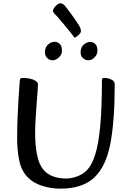

<svg xmlns="http://www.w3.org/2000/svg" viewBox="-20 -1120 746 1153"><path d="M342 13Q286 13 233 -4Q180 -21 148 -54Q109 -92 95.5 -156.5Q82 -221 83 -298Q83 -356 85.5 -414.5Q88 -473 91 -522Q94 -571 96.5 -602Q99 -633 99 -637Q100 -645 103 -648.5Q106 -652 121 -652Q138 -652 158.5 -648Q179 -644 193.5 -635Q208 -626 208 -613Q208 -602 205.5 -568.5Q203 -535 199.5 -490.5Q196 -446 193.5 -400Q191 -354 191 -319Q191 -250 202.5 -191Q214 -132 242 -99Q266 -72 301 -60Q336 -48 377 -48Q409 -48 444 -61Q479 -74 502 -98Q532 -129 552 -192.5Q572 -256 582 -364Q592 -472 592 -637Q592 -645 594.5 -648.5Q597 -652 608 -652Q628 -652 648.5 -642.5Q669 -633 669 -613Q669 -393 642.5 -256Q616 -119 545 -53Q474 13 342 13ZM296 -758Q276 -758 263 -772Q250 -786 250 -806Q250 -836 268.5 -852.5Q287 -869 309 -869Q325 -869 338.5 -857Q352 -845 352 -814Q352 -793 334 -775.5Q316 -758 296 -758ZM512 -758Q491 -758 477.5 -771.5Q464 -785 464 -805Q464 -835 482.5 -851.5Q501 -868 522 -868Q539 -868 552 -856Q565 -844 565 -814Q565 -793 548 -775.5Q531 -758 512 -758ZM428 -893Q426 -897 412 -914.5Q398 -932 379 -955Q360 -978 342.5 -999Q325 -1020 314 -1031Q307 -1037 302.5 -1043.5Q298 -1050 298 -1055Q298 -1063 305.5 -1073.5Q313 -1084 323.5 -1092Q334 -1100 341 -1100Q350 -1100 356 -1097Q362 -1094 371 -1084Q385 -1067 401 -1045Q417 -1023 432 -1001.5Q447 -980 456 -965Q460 -958 463 -949.5Q466 -941 466 -933Q466 -923 453 -911Q440 -899 428 -893Z"/></svg>

Font: BriemHand
Style: Regular
Weight: 400
Designer: Gunnlaugur SE Briem, Eben Sorkin
Foundry: Sorkin Type
Version: Version 1.001; ttfautohint (v1.8.4.7-5d5b)